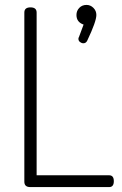

<svg xmlns="http://www.w3.org/2000/svg" viewBox="-20 -761 497 781"><path d="M332 -741Q348 -741 360 -729Q372 -717 372 -700Q372 -674 335 -596Q330 -585 319 -585Q312 -585 305.5 -590Q299 -595 299 -603Q299 -608 301 -610L320 -661Q291 -671 291 -700Q291 -717 302.5 -729Q314 -741 332 -741ZM424 0H103Q79 0 79 -22V-710Q79 -731 104 -731Q129 -731 129 -710V-48H424Q443 -48 443 -24Q443 0 424 0Z"/></svg>

Font: Dosis
Style: Light
Weight: 300
Designer: Edgar Tolentino, Pablo Impallari, Igino Marini
Foundry: Edgar Tolentino, Pablo Impallari, Igino Marini
Version: Version 1.007